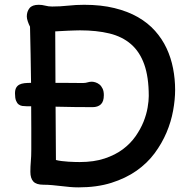

<svg xmlns="http://www.w3.org/2000/svg" viewBox="-20 -789 834 818"><path d="M43.9 0ZM109.4 -57.1Q109.4 -79.6 111.3 -101.1Q113.3 -122.6 113.3 -151.4Q113.3 -197.3 113.3 -243.4Q113.3 -289.6 112.8 -336.4H92.3Q83.5 -336.4 75 -337.6Q66.4 -338.9 59.6 -344Q52.7 -349.1 48.3 -360.1Q43.9 -371.1 43.9 -391.1Q43.9 -406.2 48.8 -415Q53.7 -423.8 62.5 -428.5Q71.3 -433.1 84 -434.6Q96.7 -436 112.3 -436Q110.8 -555.7 107.9 -675.3Q102.5 -685.5 98.4 -697.8Q94.2 -710 94.2 -718.8Q94.2 -739.7 105.7 -754.2Q117.2 -768.6 145 -768.6Q159.2 -768.6 172.9 -764.9Q186.5 -761.2 202.1 -761.2Q236.3 -761.2 270 -764.9Q303.7 -768.6 338.9 -768.6Q410.6 -768.6 467.5 -754.6Q524.4 -740.7 567.4 -716.1Q610.4 -691.4 640.6 -657.5Q670.9 -623.5 689.7 -583.3Q708.5 -543 717.3 -497.8Q726.1 -452.6 726.1 -406.2Q726.1 -364.7 717.5 -317.6Q709 -270.5 689.5 -224.4Q669.9 -178.2 638.7 -136Q607.4 -93.8 561.5 -61.5Q515.6 -29.3 454.3 -10Q393.1 9.3 314 9.3Q295.4 9.3 277.1 7.6Q258.8 5.9 240.2 3.7Q221.7 1.5 202.9 -0.2Q184.1 -2 164.6 -2Q134.8 -2 122.1 -15.6Q109.4 -29.3 109.4 -57.1ZM218.3 -107.4Q228.5 -104.5 242.9 -102.8Q257.3 -101.1 272 -100.1Q286.6 -99.1 299.6 -98.9Q312.5 -98.6 319.8 -98.6Q380.4 -98.6 425.8 -113.8Q471.2 -128.9 503.7 -153.3Q536.1 -177.7 557.6 -208.5Q579.1 -239.3 591.6 -270.5Q604 -301.8 608.9 -330.6Q613.8 -359.4 613.8 -379.9Q613.8 -460.9 594.5 -514.9Q575.2 -568.8 537.8 -601.1Q500.5 -633.3 446 -646.5Q391.6 -659.7 320.8 -659.7Q311.5 -659.7 298.1 -659.2Q284.7 -658.7 270 -658.2Q255.4 -657.7 241 -656.7Q226.6 -655.8 215.3 -655.3L216.3 -436Q252.4 -436 274.9 -435.8Q297.4 -435.5 310.3 -435.5Q323.2 -435.5 328.6 -435.5Q334 -435.5 336.4 -435.5Q344.7 -435.5 353.3 -438.2Q361.8 -440.9 371.1 -440.9Q377.9 -440.9 386.7 -438.2Q395.5 -435.5 403.6 -429.2Q411.6 -422.9 417 -411.6Q422.4 -400.4 422.4 -383.8Q422.4 -356 409.4 -344.2Q396.5 -332.5 374.5 -332.5Q335 -332.5 295.9 -333Q256.8 -333.5 216.8 -334.5Z"/></svg>

Font: Autour One
Style: Regular
Weight: 400
Version: Version 1.007; ttfautohint (v0.92) -l 24 -r 24 -G 200 -x 7 -